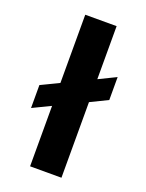

<svg xmlns="http://www.w3.org/2000/svg" viewBox="-137 -789 653 857"><g transform="rotate(20 189.0 -360.0)"><path d="M31 -246 116 -287V0H265V-359L347 -399V-508L265 -468V-720H116V-396L31 -355Z"/></g></svg>

Font: Fixel Display Bold
Style: Bold
Weight: 700
Designer: AlfaBravo + MacPaw
Foundry: Kyrylo Tkachov, Marchela Mozhyna, Serhii Makarenko, Maria Weinstein, Zakhar Kryvoshyya
Version: Version 1.211